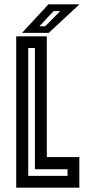

<svg xmlns="http://www.w3.org/2000/svg" viewBox="-20 -868 417 888"><path d="M55 0V-700H196.5V-141.5H347V0ZM110.5 -54.5H292.5V-85H141.5V-646H110.5ZM82 -716 204 -848H347.5L205.5 -716ZM162 -746.5H189L258.5 -816.5H228Z"/></svg>

Font: Tourney Condensed SemiBold
Style: Regular
Weight: 600
Width: 3
Designer: Tyler Finck
Foundry: Etcetera Type Co
Version: Version 1.010; ttfautohint (v1.8.3)